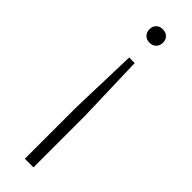

<svg xmlns="http://www.w3.org/2000/svg" viewBox="-253 -552 747 747"><g transform="rotate(45 120.5 -178.0)"><path d="M120.5 -546Q137 -546 147.5 -536Q158 -526 158 -509.5Q158 -492.5 147.5 -482.2Q137 -472 120.5 -472Q104 -472 93.8 -482.2Q83.5 -492.5 83.5 -509.5Q83.5 -526 93.8 -536Q104 -546 120.5 -546ZM105.5 -375.5H136L144.5 -92V190H97V-92Z"/></g></svg>

Font: Encode Sans Semi Expanded ExtraLight
Style: Regular
Weight: 200
Width: 6
Designer: Multiple Designers
Foundry: Impallari Type
Version: Version 3.000; ttfautohint (v1.8.3) -l 8 -r 50 -G 200 -x 14 